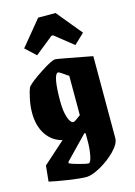

<svg xmlns="http://www.w3.org/2000/svg" viewBox="-133 -783 727 1037"><g transform="rotate(-15 230.5 -264.5)"><path d="M13 156 22 68 144 -41Q88 -55 55.5 -103.5Q23 -152 23 -226Q23 -262 31 -301Q39 -340 49 -364Q69 -388 134 -430.5Q199 -473 218 -473Q229 -473 364 -447L422 -436V22Q422 53 384.5 91.5Q347 130 297.5 157.5Q248 185 218 185Q184 185 115 174.5Q46 164 13 156ZM269 -147V-367Q263 -370 240 -386.5Q217 -403 212 -400Q186 -388 186 -246Q186 -191 198 -155.5Q210 -120 227 -120Q234 -120 269 -147ZM274 2V-44L268 -47L144 81V89Q155 95 195 106Q235 117 248 117Q259 117 266.5 80.5Q274 44 274 2ZM130 -519 72 -573 188 -714H285L401 -573L344 -519L241 -601H232Z"/></g></svg>

Font: Grenze ExtraBold
Style: Regular
Weight: 800
Designer: Renata Polastri
Foundry: Omnibus-Type
Version: Version 1.002; ttfautohint (v1.8)